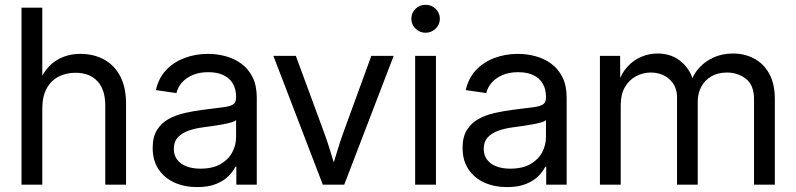

<svg xmlns="http://www.w3.org/2000/svg" viewBox="-20 -759 3272 789"><path d="M153.8 -313V0H68.4V-727.5H153.8V-400.9H132.8Q158.2 -473.1 203.6 -505.4Q249 -537.6 310.5 -537.6Q364.3 -537.6 406.7 -514.9Q449.2 -492.2 473.6 -446.5Q498 -400.9 498 -332V0H412.6V-325.7Q412.6 -390.6 380.4 -425.3Q348.1 -460 290 -460Q252 -460 220.9 -444.1Q189.9 -428.2 171.9 -395.5Q153.8 -362.8 153.8 -313Z M790 9.8Q738.8 9.8 697.5 -8.5Q656.2 -26.9 631.8 -63Q607.4 -99.1 607.4 -151.4Q607.4 -196.8 625.5 -225.3Q643.6 -253.9 673.3 -270.3Q703.1 -286.6 740.5 -294.9Q777.8 -303.2 815.9 -308.1Q865.2 -314.5 894.5 -317.9Q923.8 -321.3 937 -329.3Q950.2 -337.4 950.2 -357.4V-361.3Q950.2 -392.1 937.3 -414.8Q924.3 -437.5 898.7 -450Q873 -462.4 835.9 -462.4Q798.8 -462.4 771.2 -450.4Q743.7 -438.5 726.8 -418.9Q710 -399.4 705.1 -376.5L620.6 -388.7Q631.3 -437.5 662.1 -470.5Q692.9 -503.4 737.8 -520.5Q782.7 -537.6 835 -537.6Q872.1 -537.6 908 -527.8Q943.8 -518.1 972.4 -496.8Q1001 -475.6 1018.1 -441.4Q1035.2 -407.2 1035.2 -357.4V0H951.2V-73.7H947.3Q938 -54.7 918.9 -35.4Q899.9 -16.1 868.4 -3.2Q836.9 9.8 790 9.8ZM803.2 -65.9Q853.5 -65.9 886 -84.5Q918.5 -103 934.3 -132.8Q950.2 -162.6 950.2 -196.3V-265.6Q945.3 -260.3 930.2 -255.9Q915 -251.5 894.3 -247.8Q873.5 -244.1 851.8 -241Q830.1 -237.8 812 -235.4Q781.2 -231.4 754.4 -221.9Q727.5 -212.4 710.9 -194.6Q694.3 -176.8 694.3 -147Q694.3 -121.1 708 -103Q721.7 -85 746.1 -75.4Q770.5 -65.9 803.2 -65.9Z M1306.6 0 1103.5 -529.3H1195.8L1309.6 -220.2Q1325.7 -177.2 1338.4 -134.5Q1351.1 -91.8 1364.3 -50.3H1338.9Q1352.1 -91.8 1364.7 -134.5Q1377.4 -177.2 1393.1 -220.2L1505.9 -529.3H1597.7L1394.5 0Z M1686 0V-529.3H1771.5V0ZM1729 -624.5Q1704.6 -624.5 1687.5 -641.4Q1670.4 -658.2 1670.4 -682.1Q1670.4 -706.1 1687.5 -722.7Q1704.6 -739.3 1728.5 -739.3Q1752.9 -739.3 1770.3 -722.7Q1787.6 -706.1 1787.6 -681.6Q1787.6 -658.2 1770.3 -641.4Q1752.9 -624.5 1729 -624.5Z M2063.5 9.8Q2012.2 9.8 1970.9 -8.5Q1929.7 -26.9 1905.3 -63Q1880.9 -99.1 1880.9 -151.4Q1880.9 -196.8 1898.9 -225.3Q1917 -253.9 1946.8 -270.3Q1976.6 -286.6 2013.9 -294.9Q2051.3 -303.2 2089.4 -308.1Q2138.7 -314.5 2168 -317.9Q2197.3 -321.3 2210.4 -329.3Q2223.6 -337.4 2223.6 -357.4V-361.3Q2223.6 -392.1 2210.7 -414.8Q2197.8 -437.5 2172.1 -450Q2146.5 -462.4 2109.4 -462.4Q2072.3 -462.4 2044.7 -450.4Q2017.1 -438.5 2000.2 -418.9Q1983.4 -399.4 1978.5 -376.5L1894 -388.7Q1904.8 -437.5 1935.5 -470.5Q1966.3 -503.4 2011.2 -520.5Q2056.2 -537.6 2108.4 -537.6Q2145.5 -537.6 2181.4 -527.8Q2217.3 -518.1 2245.8 -496.8Q2274.4 -475.6 2291.5 -441.4Q2308.6 -407.2 2308.6 -357.4V0H2224.6V-73.7H2220.7Q2211.4 -54.7 2192.4 -35.4Q2173.3 -16.1 2141.8 -3.2Q2110.4 9.8 2063.5 9.8ZM2076.7 -65.9Q2127 -65.9 2159.4 -84.5Q2191.9 -103 2207.8 -132.8Q2223.6 -162.6 2223.6 -196.3V-265.6Q2218.8 -260.3 2203.6 -255.9Q2188.5 -251.5 2167.7 -247.8Q2147 -244.1 2125.2 -241Q2103.5 -237.8 2085.4 -235.4Q2054.7 -231.4 2027.8 -221.9Q2001 -212.4 1984.4 -194.6Q1967.8 -176.8 1967.8 -147Q1967.8 -121.1 1981.4 -103Q1995.1 -85 2019.5 -75.4Q2043.9 -65.9 2076.7 -65.9Z M2445.3 0V-529.3H2528.3L2528.8 -416H2520Q2533.2 -457 2557.6 -484.1Q2582 -511.2 2614.3 -525.1Q2646.5 -539.1 2681.6 -539.1Q2741.7 -539.1 2781.5 -503.7Q2821.3 -468.3 2831.5 -416H2816.9Q2827.6 -451.7 2852.5 -479.5Q2877.4 -507.3 2913.1 -523.2Q2948.7 -539.1 2992.2 -539.1Q3039.6 -539.1 3078.6 -518.6Q3117.7 -498 3140.9 -456.5Q3164.1 -415 3164.1 -351.6V0H3078.6V-350.1Q3078.6 -409.7 3045.2 -435.3Q3011.7 -460.9 2967.3 -460.9Q2930.2 -460.9 2903.3 -445.3Q2876.5 -429.7 2861.8 -402.6Q2847.2 -375.5 2847.2 -340.8V0H2762.2V-358.9Q2762.2 -404.8 2731.4 -432.9Q2700.7 -460.9 2653.8 -460.9Q2622.1 -460.9 2593.8 -445.8Q2565.4 -430.7 2548.1 -401.1Q2530.8 -371.6 2530.8 -327.6V0Z"/></svg>

Font: Inter 24pt
Style: Regular
Weight: 400
Designer: Rasmus Andersson
Foundry: rsms
Version: Version 4.001;git-66647c0bb